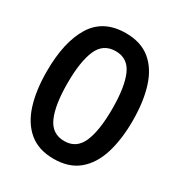

<svg xmlns="http://www.w3.org/2000/svg" viewBox="-174 -845 910 974"><g transform="rotate(30 281.5 -358.0)"><path d="M281 10Q193 10 137.5 -36Q82 -82 56 -164.5Q30 -247 30 -358Q30 -530 90.5 -628Q151 -726 282 -726Q370 -726 425.5 -680.5Q481 -635 507 -552Q533 -469 533 -358Q533 -247 507 -164.5Q481 -82 425.5 -36Q370 10 281 10ZM283 -95Q354 -95 383.5 -163Q413 -231 413 -358Q413 -486 383.5 -553.5Q354 -621 283 -621Q210 -621 180.5 -553Q151 -485 151 -358Q151 -231 181 -163Q211 -95 283 -95Z"/></g></svg>

Font: Noto Sans Mono SemiCondensed SemiBold
Style: Regular
Weight: 600
Width: 4
Designer: Monotype Design Team
Foundry: Monotype Imaging Inc.
Version: Version 2.014; ttfautohint (v1.8.4.7-5d5b)